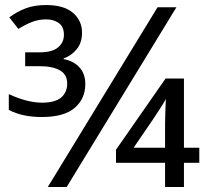

<svg xmlns="http://www.w3.org/2000/svg" viewBox="-20 -743 821 763"><path d="M170 0 606 -714H681L245 0ZM146 -278Q109 -278 77 -284.5Q45 -291 15 -306V-369Q49 -353 83 -344Q117 -335 147 -335Q199 -335 223 -355.5Q247 -376 247 -411Q247 -447 218 -463.5Q189 -480 137 -480H80V-535H137Q187 -535 210.5 -554.5Q234 -574 234 -605Q234 -637 213.5 -651.5Q193 -666 164 -666Q133 -666 106.5 -655.5Q80 -645 53 -628L17 -674Q48 -697 82.5 -710Q117 -723 163 -723Q234 -723 270 -692Q306 -661 306 -613Q306 -573 284.5 -547Q263 -521 233 -511V-508Q272 -501 295.5 -475.5Q319 -450 319 -409Q319 -351 277 -314.5Q235 -278 146 -278ZM636 0V-96H441V-148L638 -431H711V-156H772V-96H711V0ZM511 -156H636V-249Q636 -270 637 -298Q638 -326 639 -350Q634 -339 618 -314.5Q602 -290 591 -273Z"/></svg>

Font: Noto Sans Ambassadori
Style: Regular
Weight: 400
Designer: Monotype Design Team
Foundry: Monotype Imaging Inc.
Version: Version 2.013